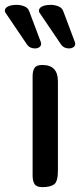

<svg xmlns="http://www.w3.org/2000/svg" viewBox="-49 -769 343 789"><path d="M189 -68Q189 -23 173.5 -11.5Q158 0 125 0Q101 0 93 -12.5Q85 -25 85 -47V-455Q85 -478 93 -490Q101 -502 125 -502Q189 -502 189 -435ZM-26 -716Q-29 -719 -29 -725Q-29 -736 -16 -742.5Q-3 -749 20 -749Q36 -749 51 -743Q66 -737 71 -723L118 -598Q120 -594 120 -589Q120 -580 112.5 -575Q105 -570 95 -570Q73 -570 62 -586ZM114 -716Q111 -719 111 -725Q111 -736 124 -742.5Q137 -749 160 -749Q176 -749 191 -743Q206 -737 211 -723L258 -598Q260 -594 260 -589Q260 -580 252.5 -575Q245 -570 235 -570Q213 -570 202 -586Z"/></svg>

Font: Marmelad
Style: Regular
Weight: 400
Designer: Manvel Shmavonyan
Foundry: Cyreal
Version: Version 1.110; ttfautohint (v1.8.4.7-5d5b)